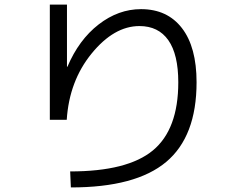

<svg xmlns="http://www.w3.org/2000/svg" viewBox="-20 -777 1040 840"><path d="M198 -757H273V-485H275Q325 -603 411.5 -670Q498 -737 597 -737Q712 -737 776 -654Q840 -571 840 -417Q840 -180 707 -68.5Q574 43 290 43L287 -27Q538 -27 649 -119Q760 -211 760 -417Q760 -539 716.5 -601Q673 -663 590 -663Q479 -663 381 -543Q283 -423 272 -253H198Z"/></svg>

Font: Mplus 1p
Style: Regular
Weight: 400
Version: Version 1.061